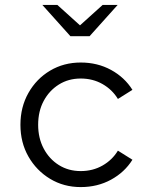

<svg xmlns="http://www.w3.org/2000/svg" viewBox="-20 -750 640 780"><path d="M308 10Q239 10 183.5 -23.5Q128 -57 95.5 -114Q63 -171 63 -243Q63 -315 95.5 -372.5Q128 -430 183.5 -463Q239 -496 308 -496Q376 -496 431 -466Q486 -436 518 -385L459 -348Q436 -386 396.5 -408.5Q357 -431 308 -431Q258 -431 219 -406.5Q180 -382 157.5 -340Q135 -298 135 -243Q135 -189 157.5 -146.5Q180 -104 219 -79.5Q258 -55 308 -55Q357 -55 396.5 -77.5Q436 -100 459 -138L518 -101Q486 -50 431 -20Q376 10 308 10ZM266 -603 152 -730H213L305 -647L397 -730H458L344 -603Z"/></svg>

Font: Red Hat Mono
Style: Regular
Weight: 400
Designer: Pentagram, MCKL
Foundry: Pentagram, MCKL
Version: Version 1.023